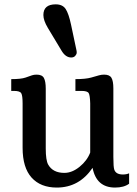

<svg xmlns="http://www.w3.org/2000/svg" viewBox="-20 -845 626 875"><path d="M31.2 0ZM401.9 -80.1Q340.8 9.8 238.8 9.8Q165 9.8 124 -35.6Q83 -81.1 83 -171.4V-374Q83 -409.2 76.9 -419.9Q70.8 -430.7 43.9 -430.7H31.2V-484.4Q76.2 -484.4 96.4 -491.5Q116.7 -498.5 125.5 -501.7Q134.3 -504.9 147 -504.9Q171.9 -504.9 180.2 -489.5Q188.5 -474.1 188.5 -440.4V-168Q188.5 -114.3 199.7 -94.7Q221.2 -57.1 273.4 -57.1Q308.6 -57.1 342.8 -85Q377 -112.8 391.1 -149.9V-374Q390.1 -410.2 384.3 -420.4Q378.4 -430.7 351.6 -430.7H323.7V-484.4Q370.1 -484.4 395.3 -491.5Q420.4 -498.5 431.2 -501.7Q441.9 -504.9 454.6 -504.9Q479.5 -504.9 488 -490.2Q496.6 -475.6 496.6 -442.4V-129.9Q496.6 -82.5 501 -71.3Q508.8 -49.8 540 -49.8Q556.6 -49.8 568.4 -55.2V-7.8Q544.9 9.8 504.4 9.8Q419.4 9.8 401.9 -80.1ZM328.1 -617.7Q329.6 -612.3 329.6 -605.2Q329.6 -598.1 323 -590.6Q316.4 -583 304.7 -583Q279.3 -583 261.2 -612.8L197.8 -718.3Q177.7 -752 177.7 -776.4Q177.7 -825.2 233.9 -825.2Q265.1 -825.2 279.1 -804.2Q293 -783.2 303.7 -732.9Z"/></svg>

Font: Arbutus Slab
Style: Regular
Weight: 400
Version: Version 1.002; ttfautohint (v0.92) -l 10 -r 16 -G 200 -x 7 -